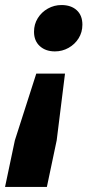

<svg xmlns="http://www.w3.org/2000/svg" viewBox="-29 -557 384 762"><path d="M106 -431Q106 -461 121 -485Q136 -509 161 -523Q186 -537 215 -537Q253 -537 275.5 -516.5Q298 -496 298 -459Q298 -429 283 -405Q268 -381 243 -367Q218 -353 189 -353Q152 -353 129 -374Q106 -395 106 -431ZM-9 185 30 0 115 -265H229L196 0L157 185Z"/></svg>

Font: Radio Canada
Style: Bold Italic
Weight: 700
Italic angle: -12°
Designer: Charles Daoud, Etienne Aubert Bonn, Alexandre Saumier Demers, Jacques Le Bailly
Foundry: Radio-Canada
Version: Version 2.104; ttfautohint (v1.8.4.7-5d5b);gftools[0.9.28.de